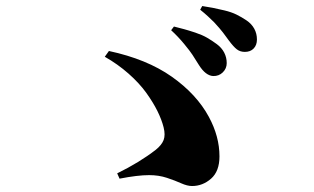

<svg xmlns="http://www.w3.org/2000/svg" viewBox="-20 -749 1040 636"><path d="M791 -577.1Q775.4 -577.1 764.4 -585.7Q753.4 -594.2 737.8 -615.2Q736.3 -617.2 729 -627.2Q721.7 -637.2 718.3 -641.6Q714.8 -646 706.1 -656.5Q697.3 -667 689.5 -675Q681.6 -683.1 669.4 -694.3Q657.2 -705.6 643.1 -716.8L649.9 -729Q669.4 -726.1 684.6 -723.1Q699.7 -720.2 723.1 -714.6Q746.6 -709 763.4 -700.7Q780.3 -692.4 796.9 -681.2Q813.5 -669.9 822.3 -653.8Q831.1 -637.7 831.1 -618.2Q831.1 -599.6 820.3 -588.4Q809.6 -577.1 791 -577.1ZM686 -497.1Q661.1 -498.5 639.2 -533.2Q624.5 -556.6 617.4 -567.6Q610.4 -578.6 590.1 -603.3Q569.8 -627.9 546.9 -648.9L556.2 -661.1Q575.7 -656.2 590.1 -652.3Q604.5 -648.4 627.2 -640.9Q649.9 -633.3 666 -624Q682.1 -614.7 698.2 -602.8Q714.4 -590.8 722.7 -574.7Q731 -558.6 731 -540Q731 -522 718 -509.3Q705.1 -496.6 686 -497.1ZM376 -157.2 368.2 -174.8Q441.9 -210.9 496.1 -252.9Q515.6 -268.6 522 -285.2Q528.3 -301.8 522 -327.1Q515.6 -352.5 501.5 -381.1Q487.3 -409.7 464.4 -441.7Q441.4 -473.6 405.8 -505.1Q370.1 -536.6 327.1 -561L340.8 -580.1Q466.3 -553.2 548.8 -495.1Q631.3 -437 671.9 -361.8Q707 -296.9 707 -231Q707 -181.6 679.2 -157.2Q651.4 -132.8 616.2 -132.8Q600.6 -132.8 580.3 -141.8Q560.1 -150.9 533 -159.9Q505.9 -168.9 474.1 -168.9Q436 -168.9 376 -157.2Z"/></svg>

Font: Noto Serif JP Black
Style: Regular
Weight: 900
Designer: Ryoko NISHIZUKA  (kana & ideographs); Frank Grießhammer (Latin, Greek & Cyrillic); Wenlong ZHANG  (bopomofo); Sandoll Co
Foundry: Adobe Systems Incorporated
Version: Version 1.001;PS 1.001;hotconv 16.6.54;makeotf.lib2.5.65590